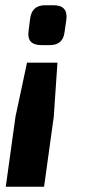

<svg xmlns="http://www.w3.org/2000/svg" viewBox="-20 -527 323 732"><path d="M152 -507H184Q240 -507 233 -452L226 -404Q220 -355 170 -355H138Q81 -355 89 -409L95 -457Q102 -507 152 -507ZM185 -82 148 185H2L39 -82L83 -288H199Z"/></svg>

Font: Ezarion
Style: Bold Italic
Weight: 700
Italic angle: -8°
Designer: Natanael Gama
Version: Version 1.001;PS 001.001;hotconv 1.0.70;makeotf.lib2.5.58329